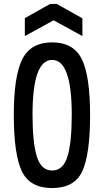

<svg xmlns="http://www.w3.org/2000/svg" viewBox="-20 -947 527 974"><path d="M244.5 7Q131 7 90.5 -79Q50 -165 50 -363Q50 -561 93 -646.5Q136 -732 244.5 -732Q353 -732 395 -647Q437 -562 437 -363Q437 -164 397.5 -78.5Q358 7 244.5 7ZM145 -366Q145 -223 167 -152.5Q189 -82 244.5 -82Q300 -82 322 -152.5Q344 -223 344 -365Q344 -643 244.5 -643Q145 -643 145 -366ZM234 -927H268L398 -854V-764L252 -844L106 -764V-855Z"/></svg>

Font: Economica
Style: Bold
Weight: 700
Designer: Vicente Lamonaca
Foundry: Vicente Lamonaca
Version: Version 1.100